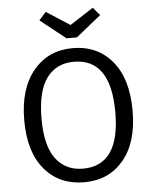

<svg xmlns="http://www.w3.org/2000/svg" viewBox="-60 -954 813 1016"><g transform="rotate(-5 346.0 -446.0)"><path d="M471.2 -903.8 506.8 -861.8 374 -754.9H318.8L184.1 -861.8L221.2 -903.8L346.2 -823.2ZM346.2 -700.2Q477.1 -700.2 555.4 -606.7Q633.8 -513.2 633.8 -342.8Q633.8 -175.3 555.7 -81.5Q477.5 12.2 346.2 12.2Q214.8 12.2 136.5 -80.3Q58.1 -172.9 58.1 -341.8Q58.1 -509.3 137.2 -604.7Q216.3 -700.2 346.2 -700.2ZM346.2 -627.9Q253.4 -627.9 201.7 -558.1Q149.9 -488.3 149.9 -341.8Q149.9 -197.8 202.1 -128.9Q254.4 -60.1 346.2 -60.1Q542 -60.1 542 -342.8Q542 -627.9 346.2 -627.9Z"/></g></svg>

Font: Fira Sans Book
Style: Regular
Weight: 350
Designer: Carrois Corporate & Edenspiekermann AG
Foundry: Carrois Corporate GbR & Edenspiekermann AG
Version: Version 4.203;PS 004.203;hotconv 1.0.88;makeotf.lib2.5.64775